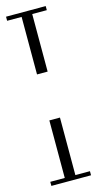

<svg xmlns="http://www.w3.org/2000/svg" viewBox="-122 -742 393 776"><g transform="rotate(-15 74.0 -354.0)"><path d="M-8.8 -17.1H51.8V-257.8H96.2V-17.1H157.2V0H-8.8ZM-8.8 -708H157.2V-690.9H96.2V-450.2H51.8V-690.9H-8.8Z"/></g></svg>

Font: FoglihtenFr02
Style: Regular
Weight: 500
Version: Version 0.68